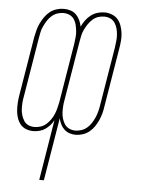

<svg xmlns="http://www.w3.org/2000/svg" viewBox="-53 -570 606 827"><g transform="rotate(5 250.0 -156.5)"><path d="M148 215 191 -47Q185 -35 175.5 -24.5Q166 -14 155 -6.5Q144 1 130.5 4.5Q117 8 104 8Q87 8 72 2Q57 -4 47.5 -16Q38 -28 33 -43.5Q28 -59 27 -75Q26 -91 27 -108Q28 -125 31 -142L73 -396Q76 -411 80 -426.5Q84 -442 91 -456.5Q98 -471 107.5 -484.5Q117 -498 129.5 -508Q142 -518 158 -523Q174 -528 189 -528Q205 -528 219 -523.5Q233 -519 243 -509Q253 -499 259 -486Q265 -473 268 -458Q275 -473 284.5 -486Q294 -499 307 -509Q320 -519 335.5 -523.5Q351 -528 366 -528Q382 -528 397.5 -522Q413 -516 423 -504.5Q433 -493 438.5 -477.5Q444 -462 446 -445.5Q448 -429 446.5 -412Q445 -395 442 -378L400 -124Q398 -109 394 -94Q390 -79 383.5 -64.5Q377 -50 368 -36.5Q359 -23 346 -12.5Q333 -2 317.5 3Q302 8 287 8Q273 8 260 3.5Q247 -1 237.5 -10Q228 -19 222 -31Q216 -43 213 -57L168 215ZM108 -10Q121 -10 134.5 -14.5Q148 -19 158.5 -28.5Q169 -38 177 -49.5Q185 -61 190.5 -74Q196 -87 199 -100Q202 -113 205 -126L247 -381Q249 -396 250.5 -410Q252 -424 250.5 -437.5Q249 -451 246 -464Q243 -477 235.5 -488Q228 -499 215.5 -504.5Q203 -510 189 -510Q176 -510 163 -505.5Q150 -501 139 -491.5Q128 -482 120.5 -470Q113 -458 107 -445.5Q101 -433 98 -419.5Q95 -406 93 -393L51 -139Q48 -124 47 -110Q46 -96 46.5 -82.5Q47 -69 51 -56Q55 -43 62 -32Q69 -21 81 -15.5Q93 -10 108 -10ZM284 -10Q297 -10 310.5 -14.5Q324 -19 335 -28.5Q346 -38 353.5 -50Q361 -62 366.5 -74.5Q372 -87 375.5 -100.5Q379 -114 381 -127L423 -381Q425 -396 426.5 -410Q428 -424 427 -437.5Q426 -451 422.5 -464Q419 -477 411.5 -488Q404 -499 392 -504.5Q380 -510 365 -510Q352 -510 339 -505.5Q326 -501 315.5 -491.5Q305 -482 297 -470Q289 -458 283 -445.5Q277 -433 274 -419.5Q271 -406 269 -393L227 -140Q224 -125 223 -111Q222 -97 222.5 -83.5Q223 -70 227 -56.5Q231 -43 238 -32.5Q245 -22 257.5 -16Q270 -10 284 -10Z"/></g></svg>

Font: Iosevka Term Curly Th Obl
Style: Regular
Weight: 100
Italic angle: -9°
Designer: Belleve Invis
Foundry: Belleve Invis
Version: Version 32.3.0